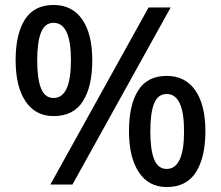

<svg xmlns="http://www.w3.org/2000/svg" viewBox="-20 -744 892 774"><path d="M196 -724Q271 -724 311.5 -665.5Q352 -607 352 -501Q352 -395 314 -335.5Q276 -276 196 -276Q123 -276 83 -335.5Q43 -395 43 -501Q43 -607 80.5 -665.5Q118 -724 196 -724ZM668 -714 272 0H183L579 -714ZM196 -652Q161 -652 145.5 -613.5Q130 -575 130 -501Q130 -426 145.5 -387.5Q161 -349 196 -349Q266 -349 266 -501Q266 -652 196 -652ZM652 -438Q727 -438 767.5 -379.5Q808 -321 808 -215Q808 -110 770 -50Q732 10 652 10Q579 10 539.5 -50Q500 -110 500 -215Q500 -321 537 -379.5Q574 -438 652 -438ZM652 -365Q617 -365 601.5 -327.5Q586 -290 586 -215Q586 -140 601.5 -101.5Q617 -63 652 -63Q722 -63 722 -215Q722 -365 652 -365Z"/></svg>

Font: Noto Sans Thai Looped Medium
Style: Regular
Weight: 500
Designer: Sasikarn Vongin, Ben Mitchell
Foundry: The Fontpad Ltd
Version: Version 1.001; ttfautohint (v1.8.4.7-5d5b)